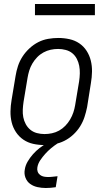

<svg xmlns="http://www.w3.org/2000/svg" viewBox="-20 -718 540 961"><path d="M202 8Q173 8 146 2Q119 -4 97 -19Q75 -34 60 -56.5Q45 -79 38.5 -105.5Q32 -132 32.5 -160.5Q33 -189 38 -218L58 -338Q62 -363 70 -387.5Q78 -412 92.5 -434.5Q107 -457 127.5 -476Q148 -495 171.5 -507Q195 -519 221 -523.5Q247 -528 272 -528Q300 -528 327.5 -522Q355 -516 377 -501Q399 -486 413.5 -463.5Q428 -441 434.5 -414.5Q441 -388 440.5 -359.5Q440 -331 435 -302L416 -182Q411 -157 403 -132.5Q395 -108 381 -85.5Q367 -63 346.5 -44Q326 -25 302 -13Q278 -1 252.5 3.5Q227 8 202 8ZM203 -47Q221 -47 240 -51Q259 -55 276 -64.5Q293 -74 307 -88.5Q321 -103 331 -120Q341 -137 347 -155Q353 -173 356 -191L376 -311Q379 -331 379.5 -350.5Q380 -370 376.5 -388.5Q373 -407 364.5 -423.5Q356 -440 342 -451.5Q328 -463 309 -468Q290 -473 271 -473Q252 -473 233.5 -469Q215 -465 197.5 -455.5Q180 -446 166 -431.5Q152 -417 142 -400Q132 -383 126.5 -365Q121 -347 118 -329L98 -209Q95 -189 94 -169.5Q93 -150 96.5 -131.5Q100 -113 109 -96.5Q118 -80 132 -68.5Q146 -57 164.5 -52Q183 -47 203 -47ZM209 223Q188 223 167.5 218.5Q147 214 131 202.5Q115 191 107.5 171.5Q100 152 104 131Q107 110 118.5 90.5Q130 71 145 54Q160 37 178 23Q196 9 216 -2L226 -8H269L268 0Q251 11 235.5 24Q220 37 206.5 52Q193 67 181.5 84Q170 101 167 120Q165 131 168.5 141Q172 151 180.5 157.5Q189 164 199.5 166Q210 168 221 168Q233 168 244.5 166.5Q256 165 268 164L259 219Q246 221 233.5 222Q221 223 209 223ZM155 -642V-698H455V-642Z"/></svg>

Font: Iosevka SS04 Light
Style: Italic
Weight: 300
Italic angle: -9°
Monospace: yes
Designer: Belleve Invis
Foundry: Belleve Invis
Version: Version 19.0.0; ttfautohint (v1.8.4)